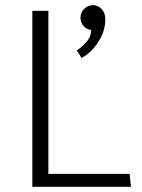

<svg xmlns="http://www.w3.org/2000/svg" viewBox="-20 -722 547 742"><path d="M340 -702Q359 -702 373 -687Q387 -672 387 -647Q387 -602 359.5 -559.5Q332 -517 295 -498L277 -527Q300 -543 315.5 -561.5Q331 -580 333 -606Q314 -608 302.5 -622Q291 -636 291 -654Q291 -673 305 -687.5Q319 -702 340 -702ZM486 0H105V-680H167V-50H481Z"/></svg>

Font: Palanquin Light
Style: Regular
Weight: 300
Designer: Pria Ravichandran
Version: Version 1.0.4